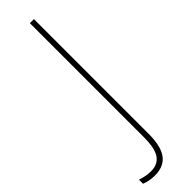

<svg xmlns="http://www.w3.org/2000/svg" viewBox="-365 -704 870 870"><g transform="rotate(-45 69.5 -269.5)"><path d="M3 175C87 175 117 119 117 20V-714H91V15C91 97 73 149 3 149C-20 149 -42 143 -61 137V163C-44 170 -22 175 3 175Z"/></g></svg>

Font: Noto Sans Myanmar UI Condensed Thin
Style: Regular
Weight: 100
Width: 3
Designer: Monotype Design Team
Foundry: Monotype Imaging Inc.
Version: Version 2.103